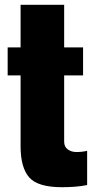

<svg xmlns="http://www.w3.org/2000/svg" viewBox="-20 -776 404 802"><path d="M239 6Q138 6 102 -35Q66 -76 66 -165V-461H12V-578H66V-756H248V-578H327V-461H248V-184Q248 -163 263 -152Q278 -141 299 -141Q324 -141 344 -146V-3Q299 6 239 6Z"/></svg>

Font: Oswald Heavy
Style: Regular
Weight: 400
Designer: Vernon Adams
Foundry: Vernon Adams
Version: Version 4.101